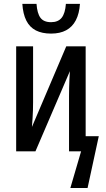

<svg xmlns="http://www.w3.org/2000/svg" viewBox="-20 -777 542 986"><path d="M341.3 188.5 396.5 0H334.5V-281.2Q334.5 -302.7 335 -324.2Q335.4 -345.7 336.4 -367.7Q337.4 -389.6 338.9 -411.6L162.1 0H63V-539.1H149.9V-251.5Q149.9 -230.5 149.2 -210.4Q148.4 -190.4 147.2 -169.2Q146 -147.9 144 -125L320.3 -539.1H419.9V-77.6H487.3L429.7 188.5ZM242.2 -604.5Q195.8 -604.5 164.1 -620.8Q132.3 -637.2 115.2 -671.1Q98.1 -705.1 94.7 -757.3H167.5Q170.9 -708.5 187.7 -685.8Q204.6 -663.1 242.2 -663.1Q278.8 -663.1 296.9 -686Q314.9 -709 318.4 -757.3H390.6Q387.2 -707 369.4 -672.9Q351.6 -638.7 319.8 -621.6Q288.1 -604.5 242.2 -604.5Z"/></svg>

Font: Open Sans Condensed Medium
Style: Regular
Weight: 500
Width: 3
Designer: Monotype Design Team
Foundry: Monotype Imaging Inc.
Version: Version 3.000